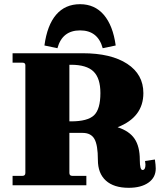

<svg xmlns="http://www.w3.org/2000/svg" viewBox="-20 -884 767 916"><path d="M362 -864Q432 -864 475.5 -813Q519 -762 532 -667L470 -654Q447 -739 362 -739Q277 -739 254 -654L192 -667Q205 -764 248 -814Q291 -864 362 -864ZM40 0V-45H87Q101 -45 101 -59V-573Q101 -585 87 -585H40V-630H374Q510 -630 587 -579.5Q664 -529 664 -440Q664 -325 541 -277Q597 -259 622 -222Q647 -185 647 -121Q647 -73 660 -73Q674 -73 674 -99Q674 -102 672 -116L719 -123Q723 -95 723 -80Q723 -37 688 -12.5Q653 12 594 12Q523 12 485 -22.5Q447 -57 447 -121Q447 -192 430.5 -221Q414 -250 374 -250H311V-59Q311 -45 325 -45H392V0ZM319 -575H311V-305H319Q398 -305 428.5 -334Q459 -363 459 -440Q459 -511 426 -543Q393 -575 319 -575Z"/></svg>

Font: Arapey Black
Style: Regular
Weight: 900
Designer: Eduardo Rodriguez Tunni
Foundry: Eduardo Rodriguez Tunni
Version: Version 4.000